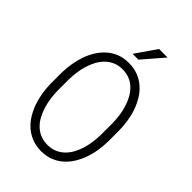

<svg xmlns="http://www.w3.org/2000/svg" viewBox="-263 -1010 1126 1126"><g transform="rotate(45 300.0 -446.5)"><path d="M538.6 -308.1Q538.1 -272 532.2 -234.1Q526.4 -196.3 513.9 -160.9Q501.5 -125.5 482.4 -94.5Q463.4 -63.5 437.3 -40.3Q411.1 -17.1 377 -3.7Q342.8 9.8 300.3 9.8Q258.3 9.8 224.1 -3.7Q189.9 -17.1 163.3 -40.3Q136.7 -63.5 117.4 -94.7Q98.1 -126 85.7 -161.4Q73.2 -196.8 67.1 -234.4Q61 -272 60.5 -308.1V-401.9Q61 -438 67.1 -475.8Q73.2 -513.7 85.4 -549.1Q97.7 -584.5 116.9 -615.7Q136.2 -647 162.6 -670.4Q189 -693.8 222.9 -707.3Q256.8 -720.7 299.3 -720.7Q341.8 -720.7 376 -707.3Q410.2 -693.8 436.8 -670.7Q463.4 -647.5 482.4 -616.2Q501.5 -585 513.9 -549.6Q526.4 -514.2 532.2 -476.3Q538.1 -438.5 538.6 -401.9ZM481 -402.8Q480.5 -431.2 476.6 -461.9Q472.7 -492.7 463.9 -522Q455.1 -551.3 441.2 -577.9Q427.2 -604.5 407.2 -624.5Q387.2 -644.5 360.4 -656.2Q333.5 -668 299.3 -668Q265.1 -668 238.5 -656Q211.9 -644 191.9 -624Q171.9 -604 158 -577.4Q144 -550.8 135.3 -521.5Q126.5 -492.2 122.6 -461.4Q118.7 -430.7 118.2 -402.8V-308.1Q118.7 -279.8 122.8 -249.3Q127 -218.8 135.7 -189.2Q144.5 -159.7 158.4 -133.1Q172.4 -106.4 192.4 -86.4Q212.4 -66.4 239.3 -54.4Q266.1 -42.5 300.3 -42.5Q335 -42.5 361.6 -54.4Q388.2 -66.4 408.2 -86.4Q428.2 -106.4 442.1 -133.1Q456.1 -159.7 464.6 -189.2Q473.1 -218.8 476.8 -249.3Q480.5 -279.8 481 -308.1ZM366.2 -903.3H437L324.7 -773.4H276.4Z"/></g></svg>

Font: TypoPRO Roboto Mono
Style: Regular
Weight: 300
Designer: Google
Version: Version 2.000986; 2015; ttfautohint (v1.3)